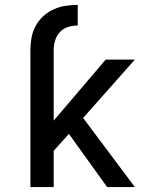

<svg xmlns="http://www.w3.org/2000/svg" viewBox="-20 -763 640 783"><path d="M104 -559Q104 -584 108.5 -609Q113 -634 125 -656.5Q137 -679 156 -696.5Q175 -714 198 -724.5Q221 -735 246 -739Q271 -743 297 -743V-659Q277 -659 257.5 -653Q238 -647 224.5 -632.5Q211 -618 205 -598.5Q199 -579 199 -559ZM417 0 261 -217 199 -148V0H104V-559H199V-271L411 -520H530L319 -282L530 0Z"/></svg>

Font: Iosevka Medium Extended
Style: Regular
Weight: 500
Width: 7
Monospace: yes
Designer: Belleve Invis
Foundry: Belleve Invis
Version: Version 32.5.0; ttfautohint (v1.8.4)